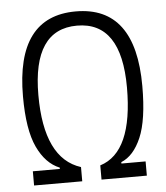

<svg xmlns="http://www.w3.org/2000/svg" viewBox="-51 -749 688 795"><g transform="rotate(-5 293.0 -351.5)"><path d="M58.6 0V-59.1H170.9V-64.5Q112.8 -87.9 78.9 -160.4Q44.9 -232.9 44.9 -371.1Q44.9 -703.1 293 -703.1Q541 -703.1 541 -371.1Q541 -231 510 -158.4Q479 -85.9 426.8 -64.9V-59.1H527.3V0H338.9V-59.1Q477.1 -102.1 477.1 -371.1Q477.1 -644 293 -644Q108.9 -644 108.9 -371.1Q108.9 -106.9 258.8 -59.1V0Z"/></g></svg>

Font: Caskaydia Cove Light
Style: Regular
Weight: 300
Monospace: yes
Designer: Aaron Bell
Foundry: Saja Typeworks
Version: Version 4.300; ttfautohint (v1.8.3)